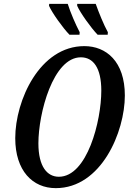

<svg xmlns="http://www.w3.org/2000/svg" viewBox="-20 -964 668 995"><path d="M486 -784H538L539 -797C517 -837 492 -899 476 -944H380V-934C395 -899 451 -820 486 -784ZM340 -784H392L393 -797C372 -837 345 -899 331 -944H235L234 -934C249 -899 305 -820 340 -784ZM269 11C505 11 627 -281 627 -469C627 -646 530 -725 417 -725C186 -725 59 -444 59 -248C59 -79 149 11 269 11ZM285 -48C225 -48 179 -100 179 -221C179 -377 255 -667 399 -667C463 -667 505 -613 505 -494C505 -337 432 -48 285 -48Z"/></svg>

Font: Noto Serif Condensed Semi
Style: Italic
Weight: 600
Width: 3
Italic angle: -12°
Designer: Monotype Design Team
Foundry: Monotype Imaging Inc.
Version: Version 1.901